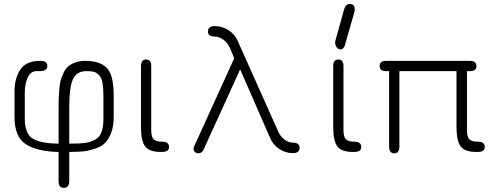

<svg xmlns="http://www.w3.org/2000/svg" viewBox="-20 -751 2463 949"><path d="M402.3 -450.2Q473.6 -450.2 507.8 -415.5Q542 -380.9 542 -278.3V-171.9Q542 -126 528.8 -92.8Q515.6 -59.6 496.6 -42Q477.5 -24.4 445.8 -14.6Q414.1 -4.9 387.7 -2.4Q361.3 0 322.3 0V143.6Q322.3 177.7 294.9 177.7Q269.5 177.7 269.5 143.6V0Q164.1 -2 107.9 -38.1Q51.8 -74.2 51.8 -171.9V-299.8Q51.8 -364.3 80.6 -407.2Q109.4 -450.2 177.7 -450.2Q213.9 -450.2 213.9 -425.8Q213.9 -399.4 177.7 -399.4H160.2Q131.8 -399.4 117.2 -368.2Q102.5 -336.9 102.5 -290V-166Q102.5 -89.8 141.6 -65.9Q180.7 -42 269.5 -41V-206.1Q269.5 -240.2 270 -259.8Q270.5 -279.3 272.9 -308.6Q275.4 -337.9 280.3 -355Q285.2 -372.1 294.9 -392.6Q304.7 -413.1 318.8 -424.3Q333 -435.5 354 -442.9Q375 -450.2 402.3 -450.2ZM407.2 -399.4Q358.4 -399.4 340.3 -358.9Q322.3 -318.4 322.3 -221.7V-41Q371.1 -41 397 -43.9Q422.9 -46.9 447.3 -59.1Q471.7 -71.3 481.4 -97.2Q491.2 -123 491.2 -166V-274.4Q491.2 -317.4 486.3 -342.8Q481.4 -368.2 469.2 -380.4Q457 -392.6 443.8 -396Q430.7 -399.4 407.2 -399.4Z M781.2 0H774.4Q717.8 0 697.3 -27.3Q676.8 -54.7 676.8 -123V-423.8Q676.8 -457 702.1 -457Q727.5 -457 727.5 -423.8V-107.4Q727.5 -76.2 738.8 -63.5Q750 -50.8 781.2 -50.8Q815.4 -50.8 815.4 -24.4Q815.4 0 781.2 0Z M1314.5 -70.3 1167 -408.2 987.3 -13.7Q978.5 6.8 960 6.8Q951.2 6.8 943.8 0.5Q936.5 -5.9 936.5 -15.6Q936.5 -19.5 939.5 -27.3L1137.7 -462.9L1117.2 -512.7Q1105.5 -539.1 1084 -554.7Q1062.5 -570.3 1041 -570.3Q1007.8 -570.3 1007.8 -594.7Q1007.8 -622.1 1041 -622.1Q1078.1 -622.1 1109.9 -601.6Q1141.6 -581.1 1156.2 -545.9L1354.5 -102.5Q1365.2 -77.1 1385.7 -61.5Q1406.2 -45.9 1427.7 -45.9Q1460.9 -45.9 1460.9 -21.5Q1460.9 5.9 1427.7 5.9Q1391.6 5.9 1360.4 -14.6Q1329.1 -35.2 1314.5 -70.3Z M1731.4 0H1724.6Q1668 0 1647.5 -27.3Q1627 -54.7 1627 -123V-423.8Q1627 -457 1652.3 -457Q1677.7 -457 1677.7 -423.8V-107.4Q1677.7 -76.2 1689 -63.5Q1700.2 -50.8 1731.4 -50.8Q1765.6 -50.8 1765.6 -24.4Q1765.6 0 1731.4 0ZM1709 -731.4Q1733.4 -731.4 1733.4 -705.1Q1733.4 -698.2 1732.4 -694.3L1688.5 -541Q1681.6 -506.8 1664.1 -506.8Q1652.3 -506.8 1644.5 -516.6Q1636.7 -526.4 1636.7 -542Q1636.7 -547.9 1638.7 -553.7L1681.6 -707Q1689.5 -731.4 1709 -731.4Z M2236.3 -399.4H1954.1V-26.4Q1954.1 6.8 1928.7 6.8Q1903.3 6.8 1903.3 -26.4V-399.4H1888.7Q1856.4 -399.4 1856.4 -424.8Q1856.4 -450.2 1888.7 -450.2H2302.7Q2335 -450.2 2335 -423.8Q2335 -399.4 2302.7 -399.4H2288.1V-106.4Q2288.1 -75.2 2299.3 -63Q2310.5 -50.8 2341.8 -50.8Q2376 -50.8 2376 -24.4Q2376 0 2341.8 0H2334Q2277.3 0 2256.8 -27.3Q2236.3 -54.7 2236.3 -123Z"/></svg>

Font: Jura
Style: Book
Weight: 400
Version: Version 2.3